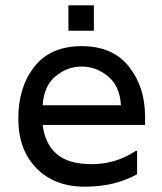

<svg xmlns="http://www.w3.org/2000/svg" viewBox="-20 -694 610 724"><path d="M527 -255V-223H141Q149 -153 193 -114Q237 -75 326.5 -75Q416 -75 492 -125H497V-37Q413 10 299.5 10Q186 10 117.5 -59.5Q49 -129 49 -247.5Q49 -366 110 -443Q171 -520 288 -520Q405 -520 466 -443Q527 -366 527 -255ZM141 -297H436Q432 -369 387.5 -406Q343 -443 288 -443Q233 -443 189 -406Q145 -369 141 -297ZM238 -578V-674H334V-578Z"/></svg>

Font: Varela
Style: Regular
Weight: 400
Designer: Joe Prince
Foundry: Joe Prince
Version: Version 1.000